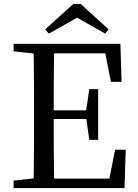

<svg xmlns="http://www.w3.org/2000/svg" viewBox="-20 -956 700 976"><path d="M49 0V-38L151 -49Q153 -145 153 -339V-393Q153 -588 151 -684L49 -695V-733H592L598 -540H544L515 -685H255Q253 -590 253 -395H418L434 -503H479V-245H434L419 -351H253Q253 -145 255 -48H536L565 -195H619L613 0ZM228 -785 210 -807 353 -936H390L532 -807L515 -785L372 -866Z"/></svg>

Font: GenRyuMin TW M
Style: Regular
Weight: 500
Version: Version 1.501;PS 1;hotconv 16.6.51;makeotf.lib2.5.65220